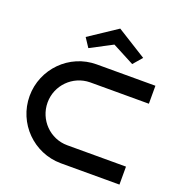

<svg xmlns="http://www.w3.org/2000/svg" viewBox="-137 -886 948 1004"><g transform="rotate(20 337.5 -384.0)"><path d="M637 -100H310C214 -100 137 -179 137 -275C137 -371 214 -449 310 -450H637V-550H310C159 -550 37 -426 37 -275C37 -124 159 -1 310 0H637ZM527 -665 362 -768 207 -665 240 -615 362 -679 484 -615Z"/></g></svg>

Font: Bruno Ace
Style: Regular
Weight: 400
Designer: Astigmatic (AOETI)
Foundry: Astigmatic (AOETI)
Version: Version 1.000